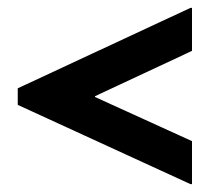

<svg xmlns="http://www.w3.org/2000/svg" viewBox="-20 -601 542 487"><path d="M467 -472 221 -357V-355L467 -243V-134H463L25 -335V-377L463 -581H467Z"/></svg>

Font: Non Bureau Medium
Style: Regular
Weight: 500
Designer: Jona Saucedo
Foundry: Non Foundry
Version: Version 1.000; ttfautohint (v1.8.4)